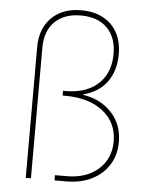

<svg xmlns="http://www.w3.org/2000/svg" viewBox="-53 -780 635 824"><g transform="rotate(5 264.5 -368.5)"><path d="M88.9 0V-562.5Q88.9 -616.7 110.4 -655.8Q131.8 -694.8 171.1 -716.1Q210.4 -737.3 264.6 -737.3Q318.8 -737.3 358.4 -716.1Q397.9 -694.8 419.2 -655.8Q440.4 -616.7 440.4 -562.5Q440.4 -492.2 405.5 -444.1Q370.6 -396 303.7 -378.4V-376.5Q380.4 -364.3 427 -313.7Q473.6 -263.2 473.6 -188.5Q473.6 -132.3 447.3 -89.8Q420.9 -47.4 373.3 -23.7Q325.7 0 262.7 0H212.9V-22.5H262.7Q347.7 -22.5 399.4 -68.1Q451.2 -113.8 451.2 -188.5Q451.2 -269 390.6 -317.4Q330.1 -365.7 226.6 -365.7H215.8V-386.2H226.6Q286.1 -386.2 329.1 -407.5Q372.1 -428.7 395 -468.3Q418 -507.8 418 -562.5Q418 -634.3 377.4 -674.6Q336.9 -714.8 264.6 -714.8Q192.4 -714.8 151.9 -674.6Q111.3 -634.3 111.3 -562.5V0Z"/></g></svg>

Font: Inter 28pt Thin
Style: Regular
Weight: 250
Designer: Rasmus Andersson
Foundry: rsms
Version: Version 4.001;git-66647c0bb